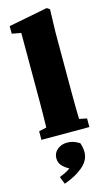

<svg xmlns="http://www.w3.org/2000/svg" viewBox="-148 -772 630 1099"><g transform="rotate(-15 167.0 -222.0)"><path d="M27 0V-51L72 -61Q73 -99 73.5 -136Q74 -173 74 -210V-621L20 -631V-676L251 -721L268 -710L264 -571V-210Q264 -173 264.5 -135.5Q265 -98 266 -60L311 -51V0ZM247 130Q247 180 201.5 217.5Q156 255 91 277L74 233Q94 225 110 217Q126 209 139 199Q112 185 97 167Q82 149 82 124Q82 93 106 73Q130 53 164 53Q182 53 198 57.5Q214 62 237 76Q247 105 247 130Z"/></g></svg>

Font: Source Serif Pro Black
Style: Regular
Weight: 900
Designer: Frank Grießhammer
Foundry: Adobe Systems Incorporated
Version: Version 3.001;hotconv 1.0.111;makeotfexe 2.5.65597